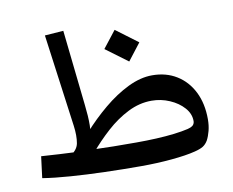

<svg xmlns="http://www.w3.org/2000/svg" viewBox="-63 -598 830 684"><g transform="rotate(-10 352.0 -256.5)"><path d="M395.5 5.4Q329.1 5.4 263.7 3.4Q198.2 1.5 140.9 -2.7Q83.5 -6.8 40.5 -13.7L50.3 -91.3Q79.1 -89.4 116.2 -87.2Q153.3 -85 182.1 -84L147 -71.8Q179.2 -88.4 183.8 -114.7Q188.5 -141.1 183.6 -177.7L138.2 -512.7L205.6 -517.6L235.4 -244.1Q237.8 -223.6 239 -205.1Q240.2 -186.5 240 -170.7Q239.7 -154.8 237.8 -140.6L229 -145Q267.6 -188.5 311.8 -225.3Q356 -262.2 401.6 -284.4Q447.3 -306.6 489.3 -306.6Q539.6 -306.6 577.6 -283.2Q615.7 -259.8 637 -217.3Q658.2 -174.8 658.2 -118.2Q658.2 -95.7 653.3 -76.7Q648.4 -57.6 641.1 -43.9Q633.3 -30.8 622.6 -24.2Q611.8 -17.6 591.8 -12.7Q559.1 -4.4 505.9 0.5Q452.6 5.4 395.5 5.4ZM237.8 -70.3 234.9 -83Q274.9 -81.5 310.8 -81.1Q346.7 -80.6 393.6 -80.6Q430.2 -80.6 465.3 -82.3Q500.5 -84 530.5 -87.6Q560.5 -91.3 581.1 -96.2Q597.2 -100.6 602.1 -106.7Q606.9 -112.8 606.9 -120.6Q606.9 -147 587.4 -168.9Q567.9 -190.9 536.9 -204.3Q505.9 -217.8 471.7 -217.8Q427.7 -217.8 386 -196.8Q344.2 -175.8 306.9 -142.1Q269.5 -108.4 237.8 -70.3ZM418 -369.1 338.4 -428.2 386.2 -489.3 465.3 -430.2Z"/></g></svg>

Font: Markazi Text Medium
Style: Regular
Weight: 500
Designer: Borna Izadpanah (Arabic designer), Fiona Ross (Arabic design director) and Florian Runge (Latin designer)
Foundry: Borna Izadpanah and Florian Runge
Version: Version 1.001